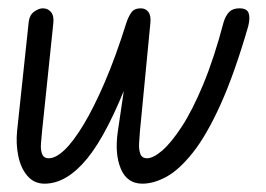

<svg xmlns="http://www.w3.org/2000/svg" viewBox="-20 -436 638 461"><path d="M87 5Q62 5 46 -13.5Q30 -32 24 -61Q18 -90 21 -121L49 -384Q51 -400 62 -408Q73 -416 83 -416Q95 -416 102.5 -407Q110 -398 108 -380L81 -121Q80 -108 78.5 -92.5Q77 -77 81 -66.5Q85 -56 97 -56Q114 -56 135 -76Q156 -96 180.5 -136.5Q205 -177 231.5 -238.5Q258 -300 284 -383Q288 -395 295 -405.5Q302 -416 318 -416L292 -255Q239 -116 189.5 -55.5Q140 5 87 5ZM322 5Q285 5 270 -31Q255 -67 263 -121L283 -257L318 -416Q330 -416 336.5 -407Q343 -398 341 -380L316 -121Q315 -108 314 -92.5Q313 -77 317 -66.5Q321 -56 333 -56Q348 -56 369.5 -74.5Q391 -93 416.5 -132Q442 -171 468 -233.5Q494 -296 517 -383Q522 -399 530.5 -407.5Q539 -416 555 -416Q573 -416 577 -404.5Q581 -393 576 -373Q543 -259 509.5 -185Q476 -111 443 -69.5Q410 -28 379.5 -11.5Q349 5 322 5Z"/></svg>

Font: Edu NSW ACT Foundation
Style: Regular
Weight: 400
Designer: Tina and Corey Anderson
Foundry: Google for Education
Version: Version 1.003